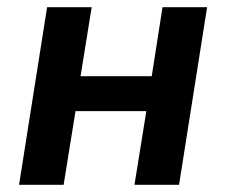

<svg xmlns="http://www.w3.org/2000/svg" viewBox="-20 -514 629 534"><path d="M33 0 111 -494H235L204 -302H402L432 -494H556L478 0H354L387 -205H190L157 0Z"/></svg>

Font: Nunito Sans 10pt SemiCondensed
Style: Bold Italic
Weight: 700
Width: 4
Italic angle: -9°
Designer: Vernon Adams
Foundry: Vernon Adams
Version: Version 3.101;gftools[0.9.27]